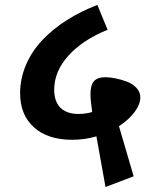

<svg xmlns="http://www.w3.org/2000/svg" viewBox="-20 -722 640 773"><path d="M544.9 -330.1Q544.9 -301.8 521.7 -270.8Q498.5 -239.7 459 -213.9L518.1 -12.2L404.8 30.8L368.2 -172.9Q320.3 -159.2 271 -159.2Q171.9 -159.2 116.5 -209.5Q61 -259.8 61 -346.2Q61 -406.2 85 -461.7Q108.9 -517.1 151.6 -561.8Q194.3 -606.4 250 -641.6Q305.7 -676.8 372.1 -702.1L413.1 -602.1Q312 -561 255.1 -497.6Q198.2 -434.1 198.2 -360.8Q198.2 -313 223.6 -288.1Q249 -263.2 295.9 -263.2Q323.7 -263.2 351.1 -271Q344.2 -319.8 344.2 -342.8Q344.2 -380.4 358.9 -395.8Q373.5 -411.1 403.8 -411.1Q421.9 -411.1 444.3 -406.7Q466.8 -402.3 490.2 -393.6Q513.7 -384.8 529.3 -368.2Q544.9 -351.6 544.9 -330.1Z"/></svg>

Font: FiraGO SemiBold
Style: Italic
Weight: 600
Italic angle: -8°
Designer: bBox Type GmbH
Foundry: bBox Type GmbH
Version: Version 1.001;PS 001.001;hotconv 1.0.88;makeotf.lib2.5.64775